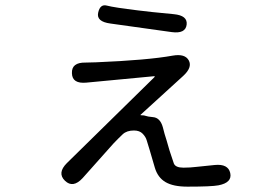

<svg xmlns="http://www.w3.org/2000/svg" viewBox="-20 -650 1040 718"><path d="M289 16Q253 55 223 26Q193 -3 230 -40L557 -361Q561 -365 556 -365L303 -341Q250 -336 249 -376Q247 -417 300 -416Q314 -416 339 -417Q532 -425 626 -442Q672 -450 686 -424Q700 -398 665 -366L507 -222Q503 -219 508 -219Q520 -219 525.5 -216.5Q531 -214 552 -212Q579 -210 589 -174Q595 -149 603 -125L614 -87Q622 -63 630 -39Q636 -23 666 -23Q691 -23 715 -26L783 -33Q833 -38 841 -3Q849 33 797 43Q771 48 681 48Q628 48 599 31Q570 14 559 -23L540 -88Q532 -113 528.5 -125.5Q525 -138 513.5 -150Q502 -162 481 -162Q454 -162 439 -148Q421 -131 404 -113ZM678 -558Q674 -523 622 -530L393 -562Q340 -569 347 -602Q354 -636 380 -629Q406 -622 497 -611Q523 -608 549 -605L630 -597Q682 -592 678 -558Z"/></svg>

Font: Resource Han Rounded HK
Style: Regular
Weight: 400
Designer: Cyano Hao (round all glyphs); Ryoko NISHIZUKA  (kana, bopomofo & ideographs); Paul D. Hunt (Latin, Greek & Cyrillic); Sa
Foundry: Cyano Hao
Version: 0.990